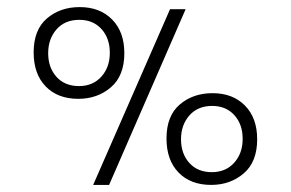

<svg xmlns="http://www.w3.org/2000/svg" viewBox="-20 -534 821 542"><path d="M450 -143Q450 -207 487.5 -239Q525 -271 580 -271Q637 -271 671.5 -236Q706 -201 706 -141Q706 -77 668 -44.5Q630 -12 576 -12Q518 -12 484 -47Q450 -82 450 -143ZM665 -142Q665 -183 641.5 -209Q618 -235 579 -235Q538 -235 514.5 -208Q491 -181 491 -141Q491 -100 514.5 -74Q538 -48 578 -48Q617 -48 641 -74.5Q665 -101 665 -142ZM460 -508H504L288 -12H243ZM75 -386Q75 -450 112.5 -482Q150 -514 205 -514Q262 -514 296.5 -479Q331 -444 331 -384Q331 -320 293 -287.5Q255 -255 201 -255Q143 -255 109 -290Q75 -325 75 -386ZM290 -385Q290 -426 266.5 -452Q243 -478 204 -478Q163 -478 139.5 -451Q116 -424 116 -384Q116 -343 139.5 -317Q163 -291 203 -291Q242 -291 266 -317.5Q290 -344 290 -385Z"/></svg>

Font: Bellota Light
Style: Regular
Weight: 300
Designer: Kemie Guaida
Foundry: Kemie Guaida
Version: Version 4.001